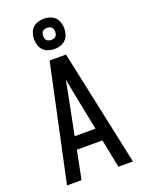

<svg xmlns="http://www.w3.org/2000/svg" viewBox="-178 -1063 857 1144"><g transform="rotate(-20 250.0 -490.5)"><path d="M41 0 198 -735H302L459 0H367L331 -180H169L133 0ZM316 -260 270 -490Q265 -516 260 -542Q255 -568 250 -595Q245 -568 240 -542Q235 -516 230 -490L184 -260ZM250 -789Q231 -789 212 -795Q193 -801 179.5 -814.5Q166 -828 160 -847Q154 -866 154 -885Q154 -904 160 -923Q166 -942 179.5 -955.5Q193 -969 212 -975Q231 -981 250 -981Q269 -981 288 -975Q307 -969 320.5 -955.5Q334 -942 340 -923Q346 -904 346 -885Q346 -866 340 -847Q334 -828 320.5 -814.5Q307 -801 288 -795Q269 -789 250 -789ZM250 -847Q258 -847 265.5 -849Q273 -851 278.5 -856.5Q284 -862 286 -869.5Q288 -877 288 -885Q288 -893 286 -900.5Q284 -908 278.5 -913.5Q273 -919 265.5 -921Q258 -923 250 -923Q242 -923 234.5 -921Q227 -919 221.5 -913.5Q216 -908 214 -900.5Q212 -893 212 -885Q212 -877 214 -869.5Q216 -862 221.5 -856.5Q227 -851 234.5 -849Q242 -847 250 -847Z"/></g></svg>

Font: Iosevka Bendy Medium
Style: Regular
Weight: 500
Monospace: yes
Designer: Belleve Invis
Foundry: Belleve Invis
Version: Version 30.1.2